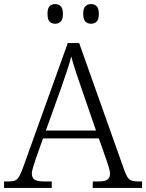

<svg xmlns="http://www.w3.org/2000/svg" viewBox="-22 -926 720 946"><path d="M-2 0V-32H19Q40 -32 51.5 -36.5Q63 -41 71.5 -55Q80 -69 90 -96L312 -714H368L592 -83Q604 -51 616.5 -41.5Q629 -32 661 -32H678V0H435V-32H463Q496 -32 508 -41.5Q520 -51 520 -71Q520 -83 513.5 -103.5Q507 -124 503 -136L465 -244H190L153 -140Q149 -127 142 -105.5Q135 -84 135 -71Q135 -51 148 -41.5Q161 -32 196 -32H233V0ZM204 -283H451L382 -483Q367 -525 352.5 -569.5Q338 -614 329 -648Q322 -618 307.5 -575.5Q293 -533 279 -492ZM427 -809Q410 -809 399 -819.5Q388 -830 388 -858Q388 -885 399 -895.5Q410 -906 427 -906Q443 -906 454 -895.5Q465 -885 465 -858Q465 -830 454 -819.5Q443 -809 427 -809ZM250 -809Q233 -809 222.5 -819.5Q212 -830 212 -858Q212 -885 222.5 -895.5Q233 -906 250 -906Q266 -906 277 -895.5Q288 -885 288 -858Q288 -830 277 -819.5Q266 -809 250 -809Z"/></svg>

Font: Noto Serif Tamil Light
Style: Regular
Weight: 300
Designer: Indian Type Foundry, Tom Grace, and the Monotype Design Team
Foundry: Monotype Imaging Inc.
Version: Version 2.004; ttfautohint (v1.8.4.7-5d5b)